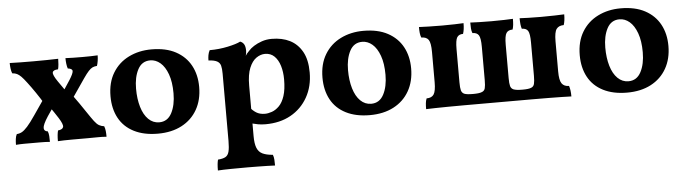

<svg xmlns="http://www.w3.org/2000/svg" viewBox="-46 -652 3861 1081"><g transform="rotate(-5 1885.0 -111.0)"><path d="M271 -218 220 -143Q190 -97 190.5 -78.5Q191 -60 212 -58Q217 -46 218 -31Q219 -16 219 2Q195 0 165.5 0Q136 0 116 0Q97 0 74 0Q51 0 27 2Q27 -15 29 -31Q31 -47 37 -58Q53 -59 66.5 -66.5Q80 -74 98 -94Q116 -114 144 -155L214 -257ZM280 -127Q268 -145 258 -160.5Q248 -176 233 -197L209 -211Q188 -246 164.5 -280.5Q141 -315 121 -341Q103 -365 91 -377Q79 -389 68 -394.5Q57 -400 41 -401Q36 -413 34 -429Q32 -445 32 -460Q58 -459 93 -458.5Q128 -458 164 -458Q201 -458 239 -458.5Q277 -459 306 -460Q306 -445 304.5 -428Q303 -411 300 -401Q272 -400 269 -386Q266 -372 293 -333Q303 -318 314 -303Q325 -288 338 -267L364 -254Q384 -226 404 -198Q424 -170 440 -145Q462 -112 476 -93.5Q490 -75 502.5 -68Q515 -61 531 -59Q536 -46 537.5 -31.5Q539 -17 539 1Q512 -1 489 -0.5Q466 0 432 0Q415 0 392 0Q369 0 345 0Q321 0 299.5 0.5Q278 1 264 2Q264 -18 265.5 -32.5Q267 -47 270 -58Q296 -61 300 -75Q304 -89 280 -127ZM306 -255 358 -334Q381 -370 381 -384Q381 -398 355 -401Q351 -412 349 -428Q347 -444 347 -460Q369 -459 391 -458.5Q413 -458 443 -458Q473 -458 491 -458.5Q509 -459 529 -460Q529 -444 526.5 -428.5Q524 -413 520 -401Q505 -400 494.5 -395Q484 -390 472 -377Q460 -364 442 -338L357 -214Z M829 9Q750 9 694 -19.5Q638 -48 609.5 -100.5Q581 -153 581 -224Q581 -301 614 -355.5Q647 -410 704.5 -438.5Q762 -467 833 -467Q915 -467 970.5 -437Q1026 -407 1054.5 -354.5Q1083 -302 1083 -233Q1083 -160 1052 -105.5Q1021 -51 964 -21Q907 9 829 9ZM842 -54Q889 -54 912.5 -98.5Q936 -143 936 -210Q936 -274 920 -318Q904 -362 878 -384Q852 -406 821 -406Q774 -406 751 -362.5Q728 -319 728 -254Q728 -196 741.5 -150.5Q755 -105 781 -79.5Q807 -54 842 -54Z M1147 245Q1147 224 1148.5 209.5Q1150 195 1153 184Q1180 182 1195 174Q1210 166 1215.5 144.5Q1221 123 1221 84V-296Q1221 -325 1216.5 -341.5Q1212 -358 1196.5 -366.5Q1181 -375 1148 -377Q1148 -392 1150.5 -406.5Q1153 -421 1160 -434Q1213 -434 1262.5 -444.5Q1312 -455 1335 -467Q1349 -462 1356.5 -449.5Q1364 -437 1364 -413Q1364 -398 1358.5 -380.5Q1353 -363 1343 -337L1364 -316V69Q1364 112 1373.5 136Q1383 160 1404.5 170.5Q1426 181 1463 184Q1468 196 1469 212Q1470 228 1470 245Q1453 244 1427.5 243.5Q1402 243 1373 242.5Q1344 242 1316 242Q1271 242 1223 242.5Q1175 243 1147 245ZM1437 9Q1414 9 1395 5.5Q1376 2 1353 -4V-97Q1370 -75 1390 -62.5Q1410 -50 1439 -50Q1457 -50 1478.5 -57.5Q1500 -65 1519.5 -84.5Q1539 -104 1551 -140.5Q1563 -177 1563 -234Q1563 -276 1552.5 -310.5Q1542 -345 1521 -365.5Q1500 -386 1468 -386Q1443 -386 1419 -369.5Q1395 -353 1379.5 -315.5Q1364 -278 1364 -216L1325 -318Q1341 -357 1355 -378.5Q1369 -400 1381 -411Q1392 -424 1411.5 -436.5Q1431 -449 1457 -458Q1483 -467 1513 -467Q1572 -467 1615.5 -445Q1659 -423 1684.5 -377.5Q1710 -332 1710 -260Q1710 -181 1675.5 -120Q1641 -59 1580 -25Q1519 9 1437 9Z M2027 9Q1948 9 1892 -19.5Q1836 -48 1807.5 -100.5Q1779 -153 1779 -224Q1779 -301 1812 -355.5Q1845 -410 1902.5 -438.5Q1960 -467 2031 -467Q2113 -467 2168.5 -437Q2224 -407 2252.5 -354.5Q2281 -302 2281 -233Q2281 -160 2250 -105.5Q2219 -51 2162 -21Q2105 9 2027 9ZM2040 -54Q2087 -54 2110.5 -98.5Q2134 -143 2134 -210Q2134 -274 2118 -318Q2102 -362 2076 -384Q2050 -406 2019 -406Q1972 -406 1949 -362.5Q1926 -319 1926 -254Q1926 -196 1939.5 -150.5Q1953 -105 1979 -79.5Q2005 -54 2040 -54Z M2345 3Q2345 -16 2346.5 -30.5Q2348 -45 2353 -57Q2382 -57 2394 -75.5Q2406 -94 2406 -144V-314Q2406 -366 2394 -383.5Q2382 -401 2353 -401Q2348 -413 2346.5 -427.5Q2345 -442 2345 -461Q2368 -460 2400 -459Q2432 -458 2476 -458Q2519 -458 2547.5 -459Q2576 -460 2597 -461Q2597 -442 2595 -427.5Q2593 -413 2589 -401Q2565 -401 2555 -385Q2545 -369 2545 -319V-131Q2545 -100 2549 -85.5Q2553 -71 2566 -65Q2573 -62 2585.5 -60.5Q2598 -59 2616 -59Q2633 -59 2645.5 -60.5Q2658 -62 2665 -65Q2680 -70 2684 -85Q2688 -100 2688 -131V-319Q2688 -369 2677.5 -385Q2667 -401 2642 -401Q2637 -413 2636 -427.5Q2635 -442 2635 -461Q2656 -460 2684.5 -459Q2713 -458 2755 -458Q2798 -458 2826.5 -459Q2855 -460 2876 -461Q2876 -442 2874.5 -427.5Q2873 -413 2869 -401Q2844 -401 2833.5 -385Q2823 -369 2823 -319V-131Q2823 -100 2827 -85.5Q2831 -71 2845 -65Q2853 -62 2865 -60.5Q2877 -59 2895 -59Q2913 -59 2925 -60.5Q2937 -62 2944 -65Q2958 -70 2962 -85Q2966 -100 2966 -131V-319Q2966 -369 2956 -385Q2946 -401 2921 -401Q2917 -413 2915.5 -427.5Q2914 -442 2914 -461Q2935 -460 2963.5 -459Q2992 -458 3034 -458Q3079 -458 3111 -459Q3143 -460 3166 -461Q3166 -442 3164 -427.5Q3162 -413 3158 -401Q3130 -401 3117 -383.5Q3104 -366 3104 -314V-144Q3104 -94 3117 -75.5Q3130 -57 3158 -57Q3162 -45 3164 -30.5Q3166 -16 3166 3Q3143 2 3113 1.5Q3083 1 3041.5 0.5Q3000 0 2945 0H2561Q2506 0 2466.5 0.5Q2427 1 2398.5 1.5Q2370 2 2345 3Z M3481 9Q3402 9 3346 -19.5Q3290 -48 3261.5 -100.5Q3233 -153 3233 -224Q3233 -301 3266 -355.5Q3299 -410 3356.5 -438.5Q3414 -467 3485 -467Q3567 -467 3622.5 -437Q3678 -407 3706.5 -354.5Q3735 -302 3735 -233Q3735 -160 3704 -105.5Q3673 -51 3616 -21Q3559 9 3481 9ZM3494 -54Q3541 -54 3564.5 -98.5Q3588 -143 3588 -210Q3588 -274 3572 -318Q3556 -362 3530 -384Q3504 -406 3473 -406Q3426 -406 3403 -362.5Q3380 -319 3380 -254Q3380 -196 3393.5 -150.5Q3407 -105 3433 -79.5Q3459 -54 3494 -54Z"/></g></svg>

Font: Vollkorn
Style: Bold
Weight: 700
Designer: Friedrich Althausen
Foundry: Friedrich Althausen
Version: Version 5.000